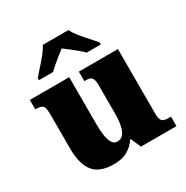

<svg xmlns="http://www.w3.org/2000/svg" viewBox="-175 -914 1041 1072"><g transform="rotate(-30 345.5 -378.0)"><path d="M257 10Q165 10 126 -39.5Q87 -89 87 -189V-402Q87 -431 84 -446.5Q81 -462 69.5 -468.5Q58 -475 32 -475H28V-536H282V-234Q282 -192 287 -159.5Q292 -127 303.5 -108.5Q315 -90 336 -90Q360 -90 374.5 -107.5Q389 -125 395.5 -157.5Q402 -190 402 -235V-417Q402 -444 395.5 -456.5Q389 -469 377 -472Q365 -475 348 -475H344V-536H596V-121Q596 -93 602.5 -80Q609 -67 622 -64Q635 -61 652 -61H664V0H435L407 -64H402Q380 -30 345 -10Q310 10 257 10ZM127 -619Q143 -638 166.5 -664Q190 -690 212 -717Q234 -744 244 -766H409Q420 -744 441.5 -717Q463 -690 487 -664Q511 -638 526 -619V-606H435Q425 -617 404.5 -634Q384 -651 362.5 -668Q341 -685 326 -696Q311 -685 289.5 -668Q268 -651 248.5 -634Q229 -617 218 -606H127Z"/></g></svg>

Font: Noto Serif Khmer Black
Style: Regular
Weight: 900
Version: Version 2.003